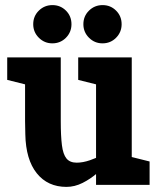

<svg xmlns="http://www.w3.org/2000/svg" viewBox="-20 -725 615 753"><path d="M78.3 -250H218.3Q218.3 -192 222.8 -155.8Q227.3 -119.7 240.8 -103.3Q254.3 -87 281 -87L241 8Q167 8 124.2 -45.5Q81.3 -99 79.3 -198ZM496.7 -140 356.7 -60V-500H496.7ZM218.3 -250H78.3V-500H218.3ZM356.7 -61.7 496.7 -140V0H356.7ZM439.3 -150 450 -146.7Q450 -146.7 439 -131Q428 -115.3 408 -92.3Q388 -69.3 361.5 -46.3Q335 -23.3 304 -7.7Q273 8 240 8L280 -87Q305 -87 332.5 -96.5Q360 -106 384.2 -118.5Q408.3 -131 423.8 -140.5Q439.3 -150 439.3 -150ZM486.7 0 460 -118.3 566.7 -91.7V0ZM88.3 -391.7 8.3 -411.7V-500H88.3ZM366.7 -391.7 286.7 -411.7V-500H366.7ZM185.3 -555Q154.3 -555 132.3 -577Q110.3 -599 110.3 -630Q110.3 -661.7 132.3 -683.3Q154.3 -705 185.7 -705Q217 -705 238.7 -683.3Q260.3 -661.7 260.3 -630Q260.3 -599 238.7 -577Q217 -555 185.3 -555ZM382 -555Q351 -555 329 -577Q307 -599 307 -630Q307 -661.7 329 -683.3Q351 -705 382.3 -705Q413.7 -705 435.3 -683.3Q457 -661.7 457 -630Q457 -599 435.3 -577Q413.7 -555 382 -555Z"/></svg>

Font: Epunda Slab Light
Style: Regular
Weight: 300
Designer: Simon Atzbach
Foundry: typofactur
Version: Version 1.102